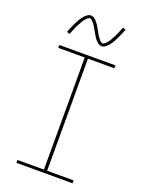

<svg xmlns="http://www.w3.org/2000/svg" viewBox="-175 -1043 850 1125"><g transform="rotate(20 250.0 -480.5)"><path d="M75 0V-18H240V-717H75V-735H425V-717H260V-18H425V0ZM310 -813Q301 -813 293.5 -817Q286 -821 280 -826.5Q274 -832 269 -838.5Q264 -845 259.5 -852Q255 -859 250.5 -866.5Q246 -874 242 -882Q239 -887 236.5 -891.5Q234 -896 231 -901Q228 -906 225.5 -910Q223 -914 220 -918Q217 -922 214 -926Q211 -930 207.5 -933.5Q204 -937 199.5 -940Q195 -943 190 -943Q185 -943 181 -940.5Q177 -938 174 -935Q171 -932 168 -928.5Q165 -925 161 -920.5Q157 -916 155.5 -913.5Q154 -911 152 -908Q150 -905 148.5 -901.5Q147 -898 145 -894.5Q143 -891 140.5 -887Q138 -883 136 -879Q134 -875 132 -870.5Q130 -866 127.5 -861Q125 -856 123 -850.5Q121 -845 118.5 -839.5Q116 -834 114 -828Q112 -822 109 -816L91 -822Q95 -834 99.5 -844Q104 -854 108 -863Q112 -872 116 -880.5Q120 -889 123.5 -896Q127 -903 131 -909.5Q135 -916 138.5 -921.5Q142 -927 147.5 -934Q153 -941 159.5 -946.5Q166 -952 173.5 -956.5Q181 -961 190 -961Q199 -961 206.5 -957Q214 -953 220 -947.5Q226 -942 231 -935.5Q236 -929 240.5 -922Q245 -915 249.5 -907.5Q254 -900 258 -893V-892Q261 -888 263.5 -883Q266 -878 269 -873Q272 -868 274.5 -864Q277 -860 280 -856Q283 -852 286 -848Q289 -844 292.5 -840.5Q296 -837 300.5 -834Q305 -831 310 -831Q315 -831 319 -833.5Q323 -836 326 -839Q329 -842 332 -845.5Q335 -849 339 -853.5Q343 -858 344.5 -860.5Q346 -863 348 -866Q350 -869 351.5 -872.5Q353 -876 355 -879.5Q357 -883 359.5 -887Q362 -891 364 -895Q366 -899 368 -903.5Q370 -908 372.5 -913Q375 -918 377 -923.5Q379 -929 381.5 -934.5Q384 -940 386 -946Q388 -952 391 -958L409 -952Q405 -940 400.5 -930Q396 -920 392 -911Q388 -902 384 -893.5Q380 -885 376.5 -878Q373 -871 369 -864.5Q365 -858 361.5 -852.5Q358 -847 352.5 -840Q347 -833 340.5 -827.5Q334 -822 326.5 -817.5Q319 -813 310 -813Z"/></g></svg>

Font: Iosevka Curly Slab Thin
Style: Regular
Weight: 100
Monospace: yes
Designer: Belleve Invis
Foundry: Belleve Invis
Version: Version 22.1.2; ttfautohint (v1.8.4)